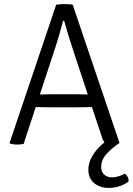

<svg xmlns="http://www.w3.org/2000/svg" viewBox="-20 -706 652 943"><path d="M594 147Q601.5 153 606.8 162.5Q612 172 612 185Q595.5 198.5 568.8 207.8Q542 217 514 217Q471.5 217 442.8 193.8Q414 170.5 414 127Q414 98 428 70.2Q442 42.5 465.5 18.2Q489 -6 518 -24L567 -4Q530.5 20.5 503.8 49.5Q477 78.5 477 114Q477 138.5 492 151.8Q507 165 530 165Q548 165 565 159.2Q582 153.5 594 147ZM256 -683Q264.5 -684.5 276.8 -685.2Q289 -686 298 -686Q306.5 -686 318.8 -685.2Q331 -684.5 337 -683L567 -4Q559 1 548.2 3.5Q537.5 6 524 6Q507 6 497.8 -1.8Q488.5 -9.5 481 -31L346 -439Q331 -483.5 317.5 -527.2Q304 -571 295 -604H290Q282.5 -575.5 272.8 -541.8Q263 -508 257 -489L96 1Q89.5 2.5 81 3.2Q72.5 4 64 4Q53 4 45.2 2.5Q37.5 1 29 -1L27 -4ZM226 -179Q223 -179 205.5 -179.2Q188 -179.5 170.2 -179.8Q152.5 -180 149 -180H122L145 -242H169Q172.5 -242 187.5 -242.2Q202.5 -242.5 217.2 -242.8Q232 -243 235 -243H352Q355 -243 370.2 -242.8Q385.5 -242.5 401 -242.2Q416.5 -242 420 -242H444L465 -180H438Q434.5 -180 416.5 -179.8Q398.5 -179.5 380.8 -179.2Q363 -179 360 -179Z"/></svg>

Font: Signika Negative Light
Style: Regular
Weight: 300
Designer: Anna Giedry
Foundry: Anna Giedry
Version: Version 2.001